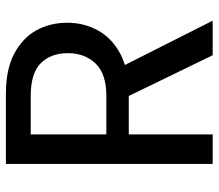

<svg xmlns="http://www.w3.org/2000/svg" viewBox="-65 -675 740 650"><g transform="rotate(-90 305.0 -350.0)"><path d="M75 0V-700H313Q395 -700 448 -672Q501 -644 527 -597.5Q553 -551 553 -492Q553 -436 527 -388.5Q501 -341 447.5 -312.5Q394 -284 309 -284H175V0ZM443 0 292 -311H403L560 0ZM175 -360H306Q380 -360 415 -396.5Q450 -433 450 -490Q450 -548 416 -582Q382 -616 305 -616H175Z"/></g></svg>

Font: DM Sans 10pt Medium
Style: Regular
Weight: 500
Version: Version 4.004;gftools[0.9.30]